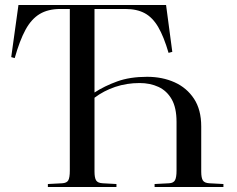

<svg xmlns="http://www.w3.org/2000/svg" viewBox="-20 -750 951 770"><path d="M172 0V-12L229 -15Q248 -16 254 -27Q260 -38 260 -66V-714H222Q173 -714 139.5 -694Q106 -674 82.5 -631Q59 -588 39 -517L25 -521L54 -730H646L671 -542L656 -538Q637 -603 614.5 -641.5Q592 -680 560.5 -697Q529 -714 483 -714H359V-379Q399 -405 450 -423.5Q501 -442 570 -442Q631 -442 680 -420Q729 -398 758 -354Q787 -310 787 -243V-62Q787 -37 793.5 -26.5Q800 -16 820 -15L876 -12V0H600V-12L658 -15Q676 -16 682 -27.5Q688 -39 688 -66V-261Q688 -318 668.5 -352Q649 -386 615.5 -401.5Q582 -417 540 -417Q488 -417 442 -401.5Q396 -386 359 -358V-62Q359 -37 365.5 -26.5Q372 -16 392 -15L447 -12V0Z"/></svg>

Font: Display Regular
Style: Regular
Weight: 400
Designer: Latin by Veronika Burian and Jose Scaglione. Greek by Irene Vlachou. Cyrillic by Vera Evstafieva.
Foundry: TypeTogether
Version: Version 3.002